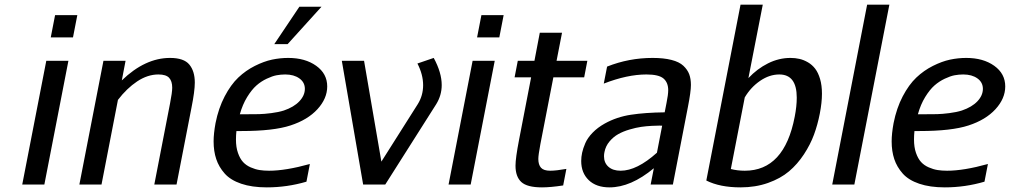

<svg xmlns="http://www.w3.org/2000/svg" viewBox="-20 -790 4324 822"><path d="M292.5 -629.9H197.3L215.8 -725.1H311ZM169.9 0H75.2L178.2 -529.8H272.9Z M708 -347.2Q717.3 -394.5 717.3 -414.6Q717.3 -442.4 704.1 -456.8Q690.9 -471.2 658.2 -471.2Q611.8 -471.2 567.1 -441.4Q522.5 -411.6 484.9 -362.3L414.6 0H319.8L422.9 -529.8H517.6L501.5 -445.8Q601.1 -542 708 -542Q767.1 -542 790.5 -513.7Q814 -485.4 814 -436.5Q814 -399.9 799.8 -329.1L735.8 0H640.6Z M1356.4 -761.2 1211.4 -601.1H1154.3L1261.7 -761.2ZM1213.9 -542Q1286.6 -542 1333.7 -508.3Q1380.9 -474.6 1380.9 -419.9Q1380.9 -368.2 1339.1 -322.5Q1297.4 -276.9 1223.6 -252.9Q1150.9 -229 1014.2 -229H992.2Q990.2 -211.4 990.2 -192.4Q990.2 -159.7 998.8 -135.3Q1007.3 -110.8 1020.5 -96.4Q1033.7 -82 1053.2 -73.5Q1072.8 -64.9 1091.3 -62Q1109.9 -59.1 1131.8 -59.1Q1203.1 -59.1 1306.6 -87.9L1292 -12.2Q1209 12.2 1122.1 12.2Q1058.6 12.2 1012.7 -3.4Q966.8 -19 941.9 -47.1Q917 -75.2 905.8 -108.9Q894.5 -142.6 894.5 -184.6Q894.5 -218.3 902.8 -263.2Q915.5 -327.1 941.9 -377.4Q968.3 -427.7 1000.2 -458Q1032.2 -488.3 1071 -507.8Q1109.9 -527.3 1144.5 -534.7Q1179.2 -542 1213.9 -542ZM1195.3 -316.9Q1238.3 -331.5 1261.7 -356.4Q1285.2 -381.3 1285.2 -409.7Q1285.2 -437.5 1261.7 -454.3Q1238.3 -471.2 1201.2 -471.2Q1182.6 -471.2 1164.3 -467.8Q1146 -464.4 1122.1 -453.1Q1098.1 -441.9 1077.9 -424.1Q1057.6 -406.2 1038.1 -374.5Q1018.6 -342.8 1006.8 -300.8H1028.3Q1067.9 -300.8 1089.1 -301.3Q1110.4 -301.8 1141.4 -305.7Q1172.4 -309.6 1195.3 -316.9Z M1612.8 -98.1 1768.6 -344.2Q1791.5 -380.9 1791.5 -425.3Q1791.5 -470.7 1767.1 -518.1L1836.9 -542Q1871.1 -479 1871.1 -425.8Q1871.1 -382.3 1847.7 -344.2L1629.4 0H1534.7L1443.4 -529.8H1538.6Z M2117.7 -629.9H2022.5L2041 -725.1H2136.2ZM1995.1 0H1900.4L2003.4 -529.8H2098.1Z M2293.5 -172.9Q2284.7 -126 2284.7 -109.4Q2284.7 -85 2296.1 -72Q2307.6 -59.1 2335.4 -59.1Q2360.8 -59.1 2404.8 -66.9L2391.1 3.9Q2337.4 12.2 2300.3 12.2Q2236.8 12.2 2211.9 -10.7Q2187 -33.7 2187 -80.6Q2187 -112.8 2202.1 -190.9L2253.9 -459H2183.1L2196.8 -529.8H2268.1L2291 -649.9H2386.2L2362.8 -529.8H2494.6L2481 -459H2349.1Z M2773.9 -542Q2821.8 -542 2855 -533.4Q2888.2 -524.9 2905.8 -508.3Q2923.3 -491.7 2930.7 -472.2Q2938 -452.6 2938 -426.3Q2938 -397.5 2925.3 -333L2860.8 0H2765.6L2779.3 -69.8Q2680.7 12.2 2589.4 12.2Q2532.7 12.2 2500.5 -18.8Q2468.3 -49.8 2468.3 -100.6Q2468.3 -118.2 2472.2 -136.2Q2476.1 -154.3 2485.8 -177Q2495.6 -199.7 2517.1 -221.9Q2538.6 -244.1 2569.3 -261.2Q2620.6 -289.6 2681.4 -298.8Q2742.2 -308.1 2825.7 -309.1L2833.5 -349.1Q2840.8 -384.8 2840.8 -403.8Q2840.8 -436.5 2820.6 -453.9Q2800.3 -471.2 2747.6 -471.2Q2665.5 -471.2 2564.9 -432.1L2579.1 -504.9Q2672.4 -542 2773.9 -542ZM2792.5 -136.2 2814.9 -252Q2810.1 -252 2802 -252.2Q2793.9 -252.4 2770.3 -251.2Q2746.6 -250 2724.9 -246.8Q2703.1 -243.7 2675.5 -235.6Q2647.9 -227.5 2627 -215.8Q2606 -204.1 2589.4 -184.3Q2572.8 -164.6 2567.9 -139.2Q2565.9 -130.9 2565.9 -121.1Q2565.9 -92.8 2585 -75.9Q2604 -59.1 2637.2 -59.1Q2706.5 -59.1 2792.5 -136.2Z M3489.7 -303.2Q3480.5 -256.3 3465.1 -214.1Q3449.7 -171.9 3421.9 -129.4Q3394 -86.9 3357.9 -56.4Q3321.8 -25.9 3268.1 -6.8Q3214.4 12.2 3150.4 12.2Q3062 12.2 3003.9 -17.1L3150.4 -770H3245.6L3184.1 -455.6Q3221.7 -495.6 3268.1 -518.8Q3314.5 -542 3364.3 -542Q3384.8 -542 3402.8 -537.8Q3420.9 -533.7 3439 -523.2Q3457 -512.7 3470 -495.8Q3482.9 -479 3491 -451.7Q3499 -424.3 3499 -388.7Q3499 -351.1 3489.7 -303.2ZM3168.5 -59.1Q3337.9 -59.1 3382.3 -290Q3391.1 -334.5 3391.1 -372.1Q3391.1 -471.2 3316.4 -471.2Q3273.9 -471.2 3234.1 -443.8Q3194.3 -416.5 3168.5 -373L3108.9 -66.4Q3137.2 -59.1 3168.5 -59.1Z M3637.7 0H3543L3692.4 -770H3787.6Z M4116.7 -542Q4189.5 -542 4236.6 -508.3Q4283.7 -474.6 4283.7 -419.9Q4283.7 -368.2 4241.9 -322.5Q4200.2 -276.9 4126.5 -252.9Q4053.7 -229 3917 -229H3895Q3893.1 -211.4 3893.1 -192.4Q3893.1 -159.7 3901.6 -135.3Q3910.2 -110.8 3923.3 -96.4Q3936.5 -82 3956.1 -73.5Q3975.6 -64.9 3994.1 -62Q4012.7 -59.1 4034.7 -59.1Q4106 -59.1 4209.5 -87.9L4194.8 -12.2Q4111.8 12.2 4024.9 12.2Q3961.4 12.2 3915.5 -3.4Q3869.6 -19 3844.7 -47.1Q3819.8 -75.2 3808.6 -108.9Q3797.4 -142.6 3797.4 -184.6Q3797.4 -218.3 3805.7 -263.2Q3818.4 -327.1 3844.7 -377.4Q3871.1 -427.7 3903.1 -458Q3935.1 -488.3 3973.9 -507.8Q4012.7 -527.3 4047.4 -534.7Q4082 -542 4116.7 -542ZM4098.1 -316.9Q4141.1 -331.5 4164.6 -356.4Q4188 -381.3 4188 -409.7Q4188 -437.5 4164.6 -454.3Q4141.1 -471.2 4104 -471.2Q4085.4 -471.2 4067.1 -467.8Q4048.8 -464.4 4024.9 -453.1Q4001 -441.9 3980.7 -424.1Q3960.4 -406.2 3940.9 -374.5Q3921.4 -342.8 3909.7 -300.8H3931.2Q3970.7 -300.8 3991.9 -301.3Q4013.2 -301.8 4044.2 -305.7Q4075.2 -309.6 4098.1 -316.9Z"/></svg>

Font: Aurulent Sans
Style: Italic
Weight: 400
Italic angle: -11°
Version: Version 2007.05.04